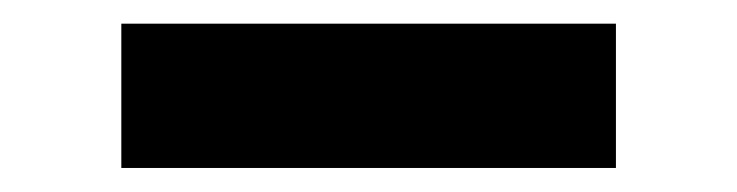

<svg xmlns="http://www.w3.org/2000/svg" viewBox="-20 -752 626 163"><path d="M83 -609.4V-731.9H502.9V-609.4Z"/></svg>

Font: Cascadia Code PL
Style: Regular
Weight: 400
Monospace: yes
Designer: Aaron Bell
Foundry: Saja Typeworks
Version: Version 2102.003